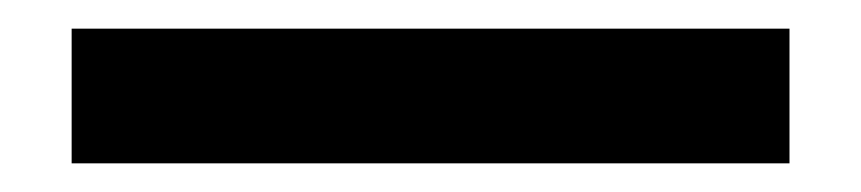

<svg xmlns="http://www.w3.org/2000/svg" viewBox="-20 62 601 134"><path d="M531 176V82H30V176Z"/></svg>

Font: IBM Plex Thai Looped Medium
Style: Regular
Weight: 500
Designer: Mike Abbink, Paul van der Laan, Pieter van Rosmalen, Ben Mitchell, Mark Frömberg
Foundry: Bold Monday
Version: Version 1.0